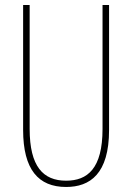

<svg xmlns="http://www.w3.org/2000/svg" viewBox="-20 -734 526 764"><path d="M414 -217V-714H388V-221C388 -63 328 -15 243 -15C152 -15 98 -71 98 -221V-714H72V-217C72 -59 133 10 243 10C338 10 414 -42 414 -217Z"/></svg>

Font: Noto Sans Khmer UI ExtraCondensed Thin
Style: Regular
Weight: 100
Width: 2
Designer: Danh Hong and the Monotype Design Team
Foundry: Monotype Imaging Inc.
Version: Version 2.002